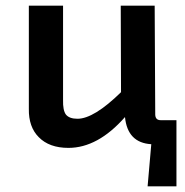

<svg xmlns="http://www.w3.org/2000/svg" viewBox="-20 -510 654 679"><path d="M604 149H502L515 0Q431 -5 422 -96Q326 13 222 13Q154 13 117 -25Q81 -61 82 -125V-490H203V-157Q202 -120 213 -105Q225 -90 254 -90Q312 -90 408 -184L407 -490H527L529 -104Q530 -85 548 -85H604Z"/></svg>

Font: Taylor Sans Upright Semi Bold
Style: Regular
Weight: 600
Italic angle: -8°
Designer: Natanael Gama
Version: Version 1.001 September 8, 2015